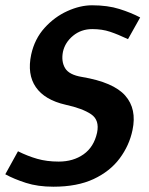

<svg xmlns="http://www.w3.org/2000/svg" viewBox="-33 -696 563 726"><path d="M468 -204Q456 -146 419.5 -97Q383 -48 321 -19Q259 10 169 10Q110 10 65 -4.5Q20 -19 -13 -37L35 -124Q71 -106 107.5 -95.5Q144 -85 189 -85Q244 -85 283 -112.5Q322 -140 334 -194Q344 -242 311.5 -264Q279 -286 215 -300Q136 -318 102.5 -366.5Q69 -415 85 -490Q98 -549 135.5 -590.5Q173 -632 221.5 -654Q270 -676 315 -676Q374 -676 418.5 -662Q463 -648 497 -630L451 -548Q413 -566 383 -576Q353 -586 316 -586Q274 -586 243.5 -561Q213 -536 205 -500Q198 -464 213 -438.5Q228 -413 277 -405Q396 -385 440.5 -334.5Q485 -284 468 -204Z"/></svg>

Font: Epunda Sans SemiBold
Style: Italic
Weight: 600
Italic angle: -12.0243°
Designer: Simon Atzbach
Foundry: typofactur
Version: Version 2.204; ttfautohint (v1.8.4.7-5d5b)